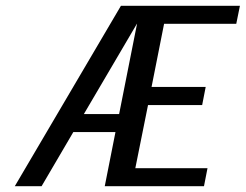

<svg xmlns="http://www.w3.org/2000/svg" viewBox="-20 -645 851 665"><path d="M379.9 -187.5H233.9L124 0H31.2L398.9 -625H811L798.3 -562.5H548.3L504.9 -343.8H692.4L680.2 -281.2H492.7L448.7 -62.5H698.7L686.5 0H342.8ZM270.5 -250H392.6L454.6 -562.5H454.1Z"/></svg>

Font: Juliett
Style: Bold Italic
Weight: 700
Italic angle: -11.25°
Designer: GGBotNet
Foundry: GGBotNet
Version: 0.60